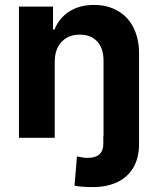

<svg xmlns="http://www.w3.org/2000/svg" viewBox="-20 -557 639 776"><path d="M398.4 -5.9V-312.5Q398.4 -361.3 373 -389.2Q347.7 -417 302.7 -417Q256.3 -417 228.8 -387.7Q201.2 -358.4 201.2 -306.6V0H56.6V-530.3H194.3V-437.5H200.2Q218.8 -484.4 260.3 -510.7Q301.8 -537.1 359.4 -537.1Q414.6 -537.1 456.1 -513.2Q497.6 -489.3 520 -444.1Q542.5 -398.9 542 -337.9V24.4Q542 81.5 518.8 120.6Q495.6 159.7 453.4 179.4Q411.1 199.2 354.5 199.2Q309.6 199.2 281.2 193.4L291 75.2Q316.4 81.1 334 81.1Q397.5 81.1 397.5 24.4V-5.9Z"/></svg>

Font: Pretendard JP
Style: Bold
Weight: 700
Designer: Base glyphs from Inter by Rasmus Andersson; Hangeul glyphs from Noto Sans CJK(Source Han Sans) by Jang Soo-young and Kan
Foundry: Kil Hyung-jin
Version: Version 1.309